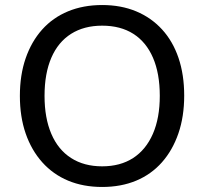

<svg xmlns="http://www.w3.org/2000/svg" viewBox="-20 -734 811 763"><path d="M386 9Q311 9 251 -16Q191 -41 148 -89Q105 -137 82 -203.5Q59 -270 59 -353Q59 -436 82 -502.5Q105 -569 147.5 -616.5Q190 -664 250.5 -689Q311 -714 386 -714Q461 -714 521 -689Q581 -664 624 -617Q667 -570 689.5 -503.5Q712 -437 712 -354Q712 -271 689 -204Q666 -137 623.5 -89Q581 -41 521 -16Q461 9 386 9ZM386 -73Q458 -73 509 -106Q560 -139 587.5 -202Q615 -265 615 -353Q615 -442 588 -504.5Q561 -567 510 -599.5Q459 -632 386 -632Q314 -632 262.5 -599.5Q211 -567 184 -504.5Q157 -442 157 -353Q157 -265 184 -202Q211 -139 262.5 -106Q314 -73 386 -73Z"/></svg>

Font: Nunito Sans 12pt Medium
Style: Regular
Weight: 500
Designer: Vernon Adams
Foundry: Vernon Adams
Version: Version 3.101;gftools[0.9.27]